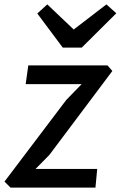

<svg xmlns="http://www.w3.org/2000/svg" viewBox="-36 -855 550 875"><path d="M12 0 -15.5 -27.5 266 -399.5 336 -471.5H81L93 -557H454L476 -531.5L189 -149L126 -85H407L399 0ZM250 -638 134 -793.5 179.5 -835 300 -720.5 449 -835 494 -794.5 336.5 -638Z"/></svg>

Font: Koeln Type Sans
Style: Italic
Weight: 400
Italic angle: -7.5°
Designer: Eben Sorkin
Foundry: Eben Sorkin
Version: Version 2.001